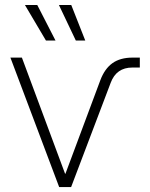

<svg xmlns="http://www.w3.org/2000/svg" viewBox="-20 -755 606 775"><path d="M218.8 0 22 -522.5H68.4L242.7 -53.7H244.1L384.8 -430.7Q402.3 -477.5 433.8 -500Q465.3 -522.5 515.1 -522.5H544.4V-482.4H514.2Q449.7 -482.4 426.8 -420.9L267.1 0ZM286.1 -591.3 217.8 -734.9H267.6L324.2 -591.3ZM165.5 -591.3 80.6 -734.9H130.4L204.1 -591.3Z"/></svg>

Font: Inter 28pt ExtraLight
Style: Regular
Weight: 250
Designer: Rasmus Andersson
Foundry: rsms
Version: Version 4.001;git-66647c0bb